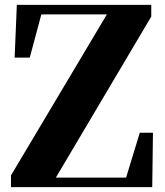

<svg xmlns="http://www.w3.org/2000/svg" viewBox="-20 -767 678 787"><path d="M25 0V-48L433 -733L423 -691V-708H267H118L157 -736L102 -531H40L49 -747H600V-699L193 -12L201 -68V-39H370H528L488 -10L553 -223H607L604 0Z"/></svg>

Font: Noto Serif SC ExtraLight Black
Style: Regular
Weight: 900
Version: Version 2.002-H1;hotconv 1.1.0;makeotfexe 2.6.0